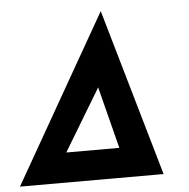

<svg xmlns="http://www.w3.org/2000/svg" viewBox="-107 -750 789 801"><g transform="rotate(-5 287.5 -350.0)"><path d="M546 0H-55.5L344 -700ZM149.5 -125H371.5L305.5 -384Z"/></g></svg>

Font: Urbanist
Style: Bold Italic
Weight: 700
Italic angle: -8°
Designer: Corey Hu
Foundry: Corey Hu
Version: Version 1.330; ttfautohint (v1.8.4.7-5d5b)